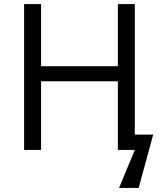

<svg xmlns="http://www.w3.org/2000/svg" viewBox="-20 -734 785 940"><path d="M557 -714V-410H181V-714H98V0H181V-336H557V0H640L563 186H659L730 -75H640V-714Z"/></svg>

Font: OpenSansMMV
Style: Regular
Weight: 400
Designer: Steve Matteson
Foundry: Ascender Corporation
Version: Version 4.000